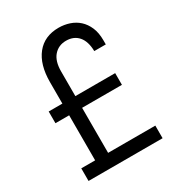

<svg xmlns="http://www.w3.org/2000/svg" viewBox="-171 -816 848 923"><g transform="rotate(-30 253.0 -355.0)"><path d="M51 -385H127V-504Q127 -601 170.5 -655.5Q214 -710 293 -710Q324 -710 352.5 -700.5Q381 -691 402.5 -671.5Q424 -652 437 -622Q450 -592 450 -550V-527H386Q385 -581 360.5 -609.5Q336 -638 293 -638Q251 -638 225 -608.5Q199 -579 199 -522V-385H420V-320H199V-70H461V0H50V-70H127V-320H51Z"/></g></svg>

Font: Tilda Sans
Style: Regular
Weight: 400
Designer: ParaType Ltd
Foundry: ParaType Ltd
Version: Version 1.009